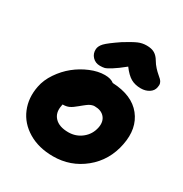

<svg xmlns="http://www.w3.org/2000/svg" viewBox="-185 -935 1034 1086"><g transform="rotate(30 332.0 -392.0)"><path d="M288.1 -564Q257.8 -564 238.5 -584.5Q219.2 -605 221.2 -634.8Q222.7 -655.3 241.9 -675.8Q261.2 -696.3 329.1 -742.2Q380.9 -773.9 406.5 -784.9Q432.1 -795.9 460.9 -795.9Q493.2 -795.9 512.9 -784.2Q532.7 -772.5 546.9 -748Q558.6 -728 573.5 -711.9Q588.4 -695.8 599.1 -687Q609.9 -678.2 619.1 -669.2Q628.4 -660.2 631.8 -648.9Q635.3 -637.7 631.8 -622.1Q627.4 -597.7 604.7 -583.3Q582 -568.8 551.8 -568.8Q513.7 -568.8 486.3 -584.5Q459 -600.1 429.2 -640.1Q385.3 -604.5 357.2 -587.2Q329.1 -569.8 317.4 -566.9Q305.7 -564 288.1 -564ZM314 12.2Q219.7 12.2 151.6 -28.6Q83.5 -69.3 55.2 -137.5Q26.9 -205.6 43 -286.1Q52.2 -334 83.3 -379.9Q114.3 -425.8 155.5 -459Q196.8 -492.2 246.1 -512.7Q295.4 -533.2 339.8 -533.2Q378.9 -533.2 399.9 -516.1Q528.8 -510.3 588.4 -435.3Q647.9 -360.4 625 -246.1Q602.1 -129.4 514.9 -58.6Q427.7 12.2 314 12.2ZM212.9 -258.8Q203.1 -209 232.2 -179Q261.2 -148.9 320.8 -148.9Q370.6 -148.9 408.4 -179.2Q446.3 -209.5 456.1 -257.8Q464.4 -299.8 442.6 -325.4Q420.9 -351.1 377.9 -351.1Q373.5 -351.1 369.4 -350.6Q365.2 -350.1 360.8 -348.4Q356.4 -346.7 353.3 -345.7Q350.1 -344.7 345 -341.6Q339.8 -338.4 337.2 -336.7Q334.5 -335 328.6 -330.3Q322.8 -325.7 320.1 -323.7Q317.4 -321.8 310.1 -315.7Q302.7 -309.6 299.8 -307.1Q273.9 -285.2 256.6 -277.1Q239.3 -269 215.8 -269H214.8Q212.9 -263.2 212.9 -258.8Z"/></g></svg>

Font: Shantell Sans Normal
Style: Italic
Weight: 800
Italic angle: -11.31°
Designer: Stephen Nixon, Anya Danilova, Shantell Martin
Foundry: Arrow Type
Version: Version 1.006;[559af2be0]